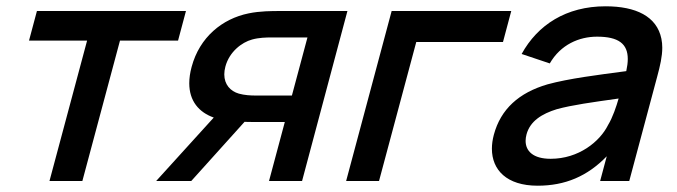

<svg xmlns="http://www.w3.org/2000/svg" viewBox="-20 -575 2152 610"><path d="M137.2 0H241.7L361.2 -446H545.7L570.8 -540H97.3L72.2 -446H256.7Z M939.7 0 1083.8 -540H869.3C844.3 -540 805.8 -540 769.8 -532.5C686.3 -515.5 614.1 -457 588.8 -362.5C583.7 -343.6 581.3 -326.2 581.3 -310.5C581.3 -254.3 611.7 -218.3 659.1 -201.5L476.2 0H587.7L757 -188C764.4 -187.5 771.4 -187.5 777.9 -187.5H884.9L834.7 0ZM791.4 -271.5C776.9 -271.5 756.7 -272.5 739 -277.5C712 -285.2 692.6 -306.5 692.6 -338.7C692.6 -346.3 693.7 -354.6 696.1 -363.5C708.5 -410 747.7 -440.5 781.1 -449.5C802.7 -455.5 826.3 -456 840.8 -456H956.8L907.4 -271.5Z M1079.7 0H1184.2L1302.5 -441.5H1578L1604.3 -540H1224.3Z M2081.3 -452C2066.8 -523 2000.4 -555 1903.9 -555C1778.9 -555 1688.1 -496 1637.3 -403.5L1726.7 -373.5C1761.3 -433.5 1820 -458.5 1877 -458.5C1945.3 -458.5 1974.5 -435.6 1974.5 -387.6C1974.5 -376.1 1972.8 -363.3 1969.7 -349C1879 -337 1786.9 -325.5 1719.4 -307C1628.8 -280.5 1570.9 -228.5 1549 -147C1544.9 -131.6 1542.8 -116.7 1542.8 -102.5C1542.8 -35.4 1589.5 15 1688.1 15C1775.6 15 1846.2 -15 1907.7 -78.5L1886.7 0H1979.2L2068.2 -332.5C2077.2 -365.7 2084.1 -395.7 2084.1 -423.4C2084.1 -433.2 2083.2 -442.7 2081.3 -452ZM1729.5 -70.5C1673.8 -70.5 1649.9 -95 1649.9 -127.5C1649.9 -134 1650.9 -140.9 1652.8 -148C1664.2 -190.5 1701.9 -213.5 1748.7 -228C1797.9 -241.5 1860.6 -250 1945.4 -262C1938.2 -237 1926.9 -202.5 1911.7 -177.5C1885.6 -125 1818.5 -70.5 1729.5 -70.5Z"/></svg>

Font: Manrope
Style: SemiBoldItalic
Weight: 600
Italic angle: -15°
Designer: Mikhail Sharanda
Foundry: Mikhail Sharanda
Version: Version 4.502;hotconv 1.0.109;makeotfexe 2.5.65596